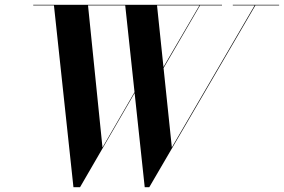

<svg xmlns="http://www.w3.org/2000/svg" viewBox="-20 -770 1183 800"><path d="M583 10 501.5 -750H634L696 -156L1042.5 -750H1045.5L602 10ZM286 10 204.5 -750H346.5L407 -155.5L569 -435H571.5L313.5 10ZM118.5 -747.5V-750H905V-747.5ZM618 -417 812.5 -750H815L621 -417ZM950 -747.5V-750H1143V-747.5Z"/></svg>

Font: Bodoni Moda 72pt SemiBold
Style: Italic
Weight: 600
Italic angle: -13°
Designer: Owen Earl
Foundry: indestructible type
Version: Version 2.004